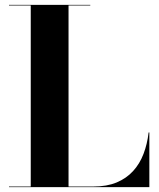

<svg xmlns="http://www.w3.org/2000/svg" viewBox="-20 -770 654 790"><path d="M17 0V-2.5H106.5V-747.5H17V-750H351.5V-747.5H262V-2.5H364Q419.5 -2.5 459.8 -19.2Q500 -36 527.5 -66Q555 -96 570.5 -136.8Q586 -177.5 591.5 -225H594.5V0Z"/></svg>

Font: Bodoni Moda 72pt
Style: Bold
Weight: 700
Designer: Owen Earl
Foundry: indestructible type
Version: Version 2.004